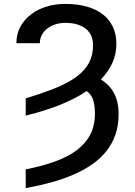

<svg xmlns="http://www.w3.org/2000/svg" viewBox="-20 -741 684 974"><path d="M311.1 -721.2Q370.4 -721.2 418.3 -708.1Q466.3 -695 500 -669.4Q533.7 -643.8 552 -606Q570.3 -568.2 570.3 -518.5Q570.3 -466.6 549.9 -421.5Q529.5 -376.4 491.5 -337.7Q534.4 -312.5 558.1 -269Q581.7 -225.5 581.7 -162.3Q581.7 -105.5 565.7 -58.9Q549.7 -12.4 520.1 25.2Q490.4 62.9 448.2 92.3Q405.9 121.8 353.5 144.5Q301.1 167.3 239.9 184.1Q178.6 201 110.4 213.1V118.3Q194.6 101.6 259.9 77.9Q325.3 54.3 370 20.4Q414.8 -13.5 438.2 -58.8Q461.6 -104 461.6 -164.1Q461.6 -209.2 451.7 -236.3Q441.8 -263.5 419.7 -278.8Q360.1 -239 282 -208.1Q203.8 -177.2 110.4 -154.5V-242.2Q197.4 -268.1 261.7 -294.4Q326 -320.7 368.3 -351.9Q410.5 -383.2 431.3 -422.2Q452.1 -461.3 452.1 -512.8Q452.1 -535.9 444.1 -556.3Q436.1 -576.7 418.9 -592Q401.6 -607.2 375 -616.1Q348.4 -625 311.1 -625Q285.2 -625 261.7 -617.7Q238.3 -610.4 220.7 -596.9Q203.1 -583.5 192.6 -564.5Q182.2 -545.5 182.2 -522H63.2Q63.2 -568.5 83.3 -605.3Q103.3 -642 137.3 -668Q171.2 -693.9 216.1 -707.6Q261 -721.2 311.1 -721.2Z"/></svg>

Font: Cannonade Med
Style: Regular
Weight: 500
Designer: Rasmus Andersson
Foundry: rsms
Version: Version 3.012;git-f93a4a705